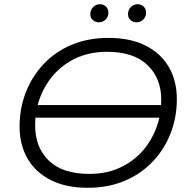

<svg xmlns="http://www.w3.org/2000/svg" viewBox="-20 -886 897 912"><path d="M397 6Q294 6 221.5 -30.5Q149 -67 111 -132.5Q73 -198 73 -285Q73 -371 102.5 -447Q132 -523 187 -581.5Q242 -640 320 -673Q398 -706 495 -706Q599 -706 671.5 -669.5Q744 -633 782 -567.5Q820 -502 820 -415Q820 -329 790.5 -253Q761 -177 705.5 -118.5Q650 -60 572 -27Q494 6 397 6ZM404 -60Q492 -60 561 -95Q630 -130 675 -191Q720 -252 737 -327H148Q147 -308 147 -289Q147 -186 212 -123Q277 -60 404 -60ZM159 -387H745Q746 -399 746 -412Q746 -514 680.5 -577Q615 -640 488 -640Q403 -640 335.5 -607Q268 -574 223 -516.5Q178 -459 159 -387ZM628 -780Q612 -780 600 -790.5Q588 -801 588 -818Q588 -839 601.5 -852.5Q615 -866 633 -866Q650 -866 662 -855Q674 -844 674 -826Q674 -806 660.5 -793Q647 -780 628 -780ZM450 -780Q433 -780 421 -790.5Q409 -801 409 -818Q409 -839 422.5 -852.5Q436 -866 454 -866Q471 -866 483 -855Q495 -844 495 -826Q495 -806 481.5 -793Q468 -780 450 -780Z"/></svg>

Font: Montserrat
Style: Italic
Weight: 400
Italic angle: -11.3°
Designer: Julieta Ulanovsky
Foundry: Julieta Ulanovsky
Version: Version 9.000; ttfautohint (v1.8.4.7-5d5b)